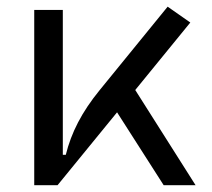

<svg xmlns="http://www.w3.org/2000/svg" viewBox="-20 -547 626 567"><path d="M81.1 0H149.9L325.7 -215.3L463.4 0H557.6L379.4 -281.2L542 -480.5L475.1 -527.3L273.9 -280.3C221.7 -216.3 190.4 -155.3 174.3 -89.8H165.5V-517.6H81.1Z"/></svg>

Font: Cascadia Mono PL SemiLight
Style: Regular
Weight: 350
Monospace: yes
Designer: Aaron Bell
Foundry: Saja Typeworks
Version: Version 2404.023